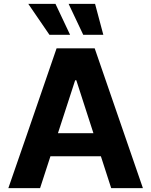

<svg xmlns="http://www.w3.org/2000/svg" viewBox="-20 -979 788 999"><path d="M188.5 0Q147.5 0 23.4 0Q86.9 -181.6 274.4 -727.5Q324.2 -727.5 472.7 -727.5Q536.1 -545.9 723.6 0Q682.6 0 558.6 0Q513.7 -140.6 377 -561.5Q375 -561.5 371.1 -561.5Q325.2 -420.9 188.5 0ZM178.7 -286.1Q275.4 -286.1 567.4 -286.1Q567.4 -255.9 567.4 -166Q469.7 -166 178.7 -166Q178.7 -196.3 178.7 -286.1ZM237.3 -797.9Q210 -837.9 127 -959Q162.1 -959 268.6 -959Q288.1 -918.9 344.7 -797.9Q317.4 -797.9 237.3 -797.9ZM413.1 -797.9Q393.6 -837.9 336.9 -959Q371.1 -959 474.6 -959Q485.4 -918.9 517.6 -797.9Q491.2 -797.9 413.1 -797.9Z"/></svg>

Font: DeepSea
Style: Bold
Weight: 700
Designer: Stem
Version: Version 3.019;git-0a5106e0b